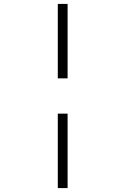

<svg xmlns="http://www.w3.org/2000/svg" viewBox="-20 -850 640 980"><path d="M275 -450V-830H325V-450ZM275 110V-270H325V110Z"/></svg>

Font: NKDuy Mono Thin
Style: Regular
Weight: 100
Monospace: yes
Designer: NKDuy
Foundry: NKDuy
Version: Version 2.251; ttfautohint (v1.8.4.7-5d5b)